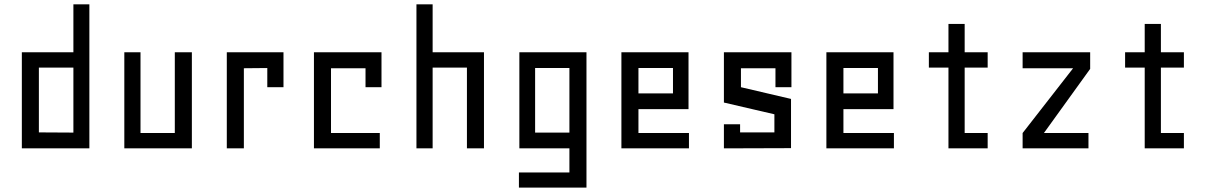

<svg xmlns="http://www.w3.org/2000/svg" viewBox="-20 -680 5526 880"><path d="M316.4 -440.4V-660.2H389.6V0H80.1V-440.4ZM316.4 -72.3V-370.1H158.2V-73.2Z M859.4 -440.4V0H549.8V-440.4H624V-70.3H781.2V-440.4Z M1205.1 -368.2 1097.7 -367.2V0H1019.5V-440.4H1279.3V-280.3H1205.1Z M1655.3 -367.2H1497.1V-70.3H1720.7V0H1418.9V-440.4H1728.5V-280.3H1655.3Z M2198.2 0V-440.4H1962.9V-660.2H1888.7V0H1962.9V-370.1H2120.1V0Z M2589.8 0V110.4H2358.4V179.7H2668V-440.4H2360.4V0ZM2589.8 -72.3H2432.6V-368.2H2589.8Z M2906.2 -179.7V-70.3H3137.7V0H2828.1V-440.4H3135.7V-179.7ZM2906.2 -252H3064.5V-368.2H2906.2Z M3372.1 -73.2V-110.4H3297.9V0L3605.5 -1V-226.6L3376 -280.3V-367.2H3534.2V-280.3H3607.4V-440.4H3297.9V-210L3529.3 -156.2V-73.2Z M3845.7 -179.7V-70.3H4077.1V0H3767.6V-440.4H4075.2V-179.7ZM3845.7 -252H4003.9V-368.2H3845.7Z M4506.8 0H4327.1V-370.1H4237.3V-440.4H4327.1V-570.3H4401.4V-440.4H4506.8V-370.1H4401.4V-70.3H4506.8Z M4764.6 -70.3H4968.8V0H4667V-70.3L4898.4 -367.2H4667V-440.4H4976.6V-364.3Z M5406.2 0H5226.6V-370.1H5136.7V-440.4H5226.6V-570.3H5300.8V-440.4H5406.2V-370.1H5300.8V-70.3H5406.2Z"/></svg>

Font: Geo
Style: Regular
Weight: 500
Version: Version 001.2